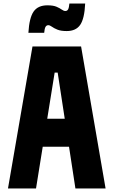

<svg xmlns="http://www.w3.org/2000/svg" viewBox="-20 -1062 640 1082"><path d="M25 0 163 -800H437L575 0H405L305 -653H288L183 0ZM130 -235V-393H469V-235ZM140 -877Q145 -962 169.5 -997Q194 -1032 247 -1032Q280 -1032 298.5 -1024Q317 -1016 328 -1008Q339 -1000 348 -1000Q359 -1000 364 -1009.5Q369 -1019 371 -1042H460Q456 -957 432 -922Q408 -887 356 -887Q323 -887 303.5 -895Q284 -903 272.5 -911.5Q261 -920 252 -920Q242 -920 236.5 -910.5Q231 -901 229 -877Z"/></svg>

Font: Martian Mono Condensed
Style: Bold
Weight: 700
Width: 3
Designer: Roman Shamin
Foundry: Evil Martians
Version: Version 1.000